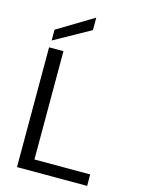

<svg xmlns="http://www.w3.org/2000/svg" viewBox="-136 -1008 797 1084"><g transform="rotate(15 262.5 -465.5)"><path d="M484 0V-67H158V-700H74V0ZM78 -741 288 -858V-931L78 -804Z"/></g></svg>

Font: Rootstock Sans Body
Style: Regular
Weight: 400
Designer: Colophon Foundry, Jonny Pinhorn
Foundry: Colophon Foundry
Version: Version 1.200;FEAKit 1.0